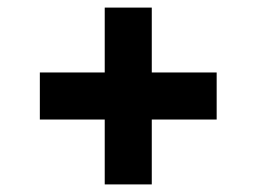

<svg xmlns="http://www.w3.org/2000/svg" viewBox="-20 -551 676 506"><path d="M256 -65V-531H380V-65ZM85 -236V-360H551V-236Z"/></svg>

Font: Figtree Light ExtraBold
Style: Regular
Weight: 800
Version: Version 2.001;gftools[0.9.30]